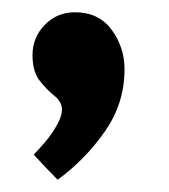

<svg xmlns="http://www.w3.org/2000/svg" viewBox="-20 -159 275 313"><path d="M102 -139Q141 -139 162 -110.5Q183 -82 183 -46Q183 10 150.5 56Q118 102 74 134Q64 124 54 113.5Q44 103 35 93Q43 85 54 72Q65 59 73 44.5Q81 30 81 20Q81 7 69 -2.5Q57 -12 45 -27Q33 -42 33 -69Q33 -98 53 -118.5Q73 -139 102 -139Z"/></svg>

Font: Rosario Light
Style: Bold
Weight: 700
Version: Version 1.101; ttfautohint (v1.8.1.43-b0c9)